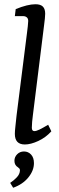

<svg xmlns="http://www.w3.org/2000/svg" viewBox="-20 -674 280 905"><path d="M97 7Q50 7 50 -43Q50 -56 52.5 -77.5Q55 -99 58 -129L107 -517Q109 -533 111 -550Q113 -567 113 -575Q113 -587 106 -592.5Q99 -598 89 -598H50L54 -631Q110 -654 147 -654Q171 -654 182 -643Q193 -632 193 -609Q193 -600 191.5 -586.5Q190 -573 188 -557L135 -131Q133 -117 131.5 -100Q130 -83 130 -72Q130 -56 142 -56Q151 -56 166.5 -63.5Q182 -71 207 -86L222 -55Q196 -26 160.5 -9.5Q125 7 97 7ZM42 211 28 188Q46 176 59.5 161.5Q73 147 74 130Q74 123 71.5 120.5Q69 118 64 114Q57 110 52.5 102.5Q48 95 48 84Q48 66 61 53Q74 40 93 40Q113 40 126.5 54.5Q140 69 140 95Q140 130 113.5 162.5Q87 195 42 211Z"/></svg>

Font: Rasa
Style: Italic
Weight: 400
Italic angle: -7.10001°
Designer: Anna Giedrys (Yrsa+Rasa design), David Brezina (Yrsa art-direction, Rasa art-direction, design)
Foundry: Rosetta Type Foundry
Version: Version 2.004